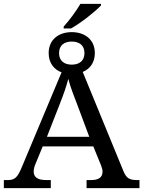

<svg xmlns="http://www.w3.org/2000/svg" viewBox="-20 -978 745 998"><path d="M311 -830H349C402 -859 480 -922 505 -950V-958H398C377 -922 340 -871 311 -840ZM0 0H244V-42H221C177 -42 155 -56 155 -87C155 -96 158 -111 164 -125L202 -217H465L505 -119C510 -105 513 -96 513 -86C513 -56 493 -42 453 -42H430V0H705V-42H692C653 -42 636 -52 621 -90L410 -604C448 -620 473 -653 473 -702C473 -773 420 -811 353 -811C286 -811 233 -773 233 -702C233 -651 260 -617 300 -602L95 -113C71 -55 58 -42 19 -42H0ZM353 -642C317 -642 287 -659 287 -702C287 -745 317 -762 353 -762C389 -762 419 -745 419 -702C419 -659 389 -642 353 -642ZM224 -267 289 -433C311 -489 324 -526 335 -568C346 -524 365 -478 385 -425L444 -267Z"/></svg>

Font: Noto Serif Thai
Style: Regular
Weight: 400
Designer: Monotype Design Team
Foundry: Monotype Imaging Inc.
Version: Version 1.901